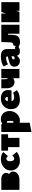

<svg xmlns="http://www.w3.org/2000/svg" viewBox="1900 -2388 776 4617"><g transform="rotate(-90 2288.5 -79.0)"><path d="M473 -152Q473 -111 449 -76.5Q425 -42 381.5 -21Q338 0 281 0H31V-436H300Q336 -436 369 -420.5Q402 -405 421.5 -378.5Q441 -352 441 -322Q441 -287 414 -249Q442 -231 457.5 -206Q473 -181 473 -152ZM262 -294H290Q283 -294 275.5 -294.5Q268 -295 262 -294ZM266 -276Q270 -276 274 -278.5Q278 -281 275 -281H258Q259 -276 266 -276ZM289 -151Q288 -151 283.5 -153Q279 -155 279 -152V-151Z M498 -207Q498 -276 534.5 -330.5Q571 -385 634.5 -415.5Q698 -446 776 -446Q826 -446 866 -432.5Q906 -419 942 -391L844 -276Q831 -292 814.5 -304Q798 -316 782 -316Q755 -316 738 -293.5Q721 -271 721 -220Q721 -183 736 -154.5Q751 -126 782 -126Q801 -126 815 -135Q829 -144 841.5 -155.5Q854 -167 858 -171L945 -63Q853 11 730 11Q663 11 610 -17.5Q557 -46 527.5 -95.5Q498 -145 498 -207Z M1369 -273H1283V0H1060V-273H974V-436H1369Z M1928 -239Q1928 -170 1896.5 -113Q1865 -56 1812.5 -22.5Q1760 11 1701 11Q1669 11 1646 1V247L1424 289V-436H1604L1625 -411Q1669 -447 1730 -447Q1790 -447 1835 -420Q1880 -393 1904 -346Q1928 -299 1928 -239ZM1668 -303Q1660 -303 1646 -294V-147Q1655 -144 1663 -144Q1681 -144 1685.5 -160Q1690 -176 1690 -227Q1690 -263 1686 -283Q1682 -303 1668 -303Z M2368 -152 2429 -62Q2381 -22 2317.5 -5.5Q2254 11 2198 11Q2095 11 2034 -43.5Q1973 -98 1973 -199Q1973 -271 2005.5 -327.5Q2038 -384 2096.5 -415Q2155 -446 2231 -446Q2322 -446 2376.5 -403Q2431 -360 2431 -288Q2431 -225 2426 -191H2165Q2173 -158 2196.5 -142.5Q2220 -127 2263 -127Q2313 -127 2368 -152ZM2164 -280H2268Q2266 -311 2254 -326.5Q2242 -342 2223 -342Q2199 -342 2184 -325.5Q2169 -309 2164 -280Z M2940 -436V0H2717V-148Q2669 -119 2618 -119Q2579 -119 2546.5 -140.5Q2514 -162 2494.5 -202.5Q2475 -243 2475 -295V-436H2691V-380Q2691 -280 2715 -280H2717V-436Z M3496 -40Q3468 -16 3435.5 -2.5Q3403 11 3361 11Q3318 11 3293 -7Q3268 -25 3257 -60Q3225 -22 3198 -5.5Q3171 11 3137 11Q3071 11 3032.5 -26Q2994 -63 2994 -121Q2994 -165 3016 -191.5Q3038 -218 3066.5 -230.5Q3095 -243 3135 -253L3242 -281Q3242 -299 3233.5 -310Q3225 -321 3194 -321Q3160 -321 3118 -306.5Q3076 -292 3052 -274L2999 -379Q3033 -409 3100.5 -427.5Q3168 -446 3235 -446Q3347 -446 3382.5 -401.5Q3418 -357 3418 -308L3417 -133Q3417 -102 3437 -102Q3449 -102 3470 -108ZM3245 -137V-147L3244 -192L3199 -178Q3169 -168 3169 -144Q3169 -130 3177.5 -122.5Q3186 -115 3200 -115Q3211 -115 3219 -119Q3227 -123 3234.5 -129Q3242 -135 3245 -137Z M4002 0H3786V-275H3763Q3762 -160 3751.5 -103Q3741 -46 3702 -16.5Q3663 13 3579 13Q3544 13 3512.5 1Q3481 -11 3461 -29L3511 -150Q3517 -150 3522.5 -148.5Q3528 -147 3531 -147Q3555 -147 3565.5 -169Q3576 -191 3579 -224Q3582 -257 3583 -324Q3583 -397 3586 -436H4002Z M4546 0H4336L4340 -78L4309 0H4063V-436H4273L4268 -327L4310 -436H4546Z"/></g></svg>

Font: Ysabeau Black
Style: Regular
Weight: 900
Designer: Christian Thalmann (Catharsis Fonts)
Version: Version 0.003